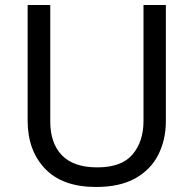

<svg xmlns="http://www.w3.org/2000/svg" viewBox="-20 -734 771 764"><path d="M640 -252Q640 -178 610 -118.5Q580 -59 518.5 -24.5Q457 10 362 10Q229 10 159.5 -62.5Q90 -135 90 -254V-714H180V-251Q180 -164 226.5 -116Q273 -68 367 -68Q464 -68 507.5 -119.5Q551 -171 551 -252V-714H640Z"/></svg>

Font: Noto Sans Cypro Minoan
Style: Regular
Weight: 400
Designer: David Williams
Foundry: David Williams
Version: Version 1.503; ttfautohint (v1.8.4.7-5d5b)